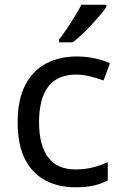

<svg xmlns="http://www.w3.org/2000/svg" viewBox="-20 -879 520 816"><path d="M300 -83Q229 -83 173.5 -112Q118 -141 86.5 -202Q55 -263 55 -358Q55 -457 88 -519Q121 -581 177.5 -610Q234 -639 306 -639Q347 -639 385 -630.5Q423 -622 447 -610L420 -537Q396 -546 364 -554Q332 -562 304 -562Q146 -562 146 -359Q146 -262 184.5 -210.5Q223 -159 299 -159Q343 -159 376.5 -168Q410 -177 438 -190V-112Q411 -98 378.5 -90.5Q346 -83 300 -83ZM432 -849Q420 -831 395 -802.5Q370 -774 341.5 -745.5Q313 -717 289 -699H231V-711Q246 -730 263.5 -756Q281 -782 298 -809.5Q315 -837 326 -859H432Z"/></svg>

Font: Noto Sans Kannada UI
Style: Regular
Weight: 400
Designer: Jelle Bosma - Monotype Design Team
Foundry: Monotype Imaging Inc.
Version: Version 2.005; ttfautohint (v1.8.4.7-5d5b)